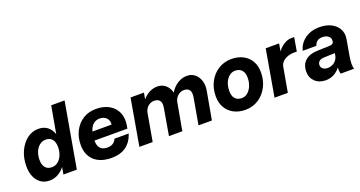

<svg xmlns="http://www.w3.org/2000/svg" viewBox="-41 -1313 3641 1941"><g transform="rotate(-20 1780.0 -342.5)"><path d="M667 -700 544 0H400L413 -76Q382 -36 340.5 -13Q299 10 251 10Q171 10 123.5 -48.5Q76 -107 76 -207Q76 -295 108.5 -366Q141 -437 195.5 -479Q250 -521 318 -521Q376 -521 415 -491Q454 -461 471 -408L523 -700ZM223 -221Q223 -167 247.5 -138Q272 -109 317 -109Q353 -109 381.5 -131Q410 -153 427 -192Q444 -231 444 -281Q444 -335 420 -364Q396 -393 351 -393Q315 -393 286 -371Q257 -349 240 -310Q223 -271 223 -221Z M666 -220Q666 -303 700 -369Q734 -435 794 -473Q854 -511 933 -511Q1018 -511 1076 -477Q1134 -443 1159.5 -383.5Q1185 -324 1172 -247L1166 -215H812V-213Q812 -104 913 -104Q983 -104 1009 -164H1162Q1105 9 918 9Q799 9 732.5 -51.5Q666 -112 666 -220ZM937 -407Q853 -407 824 -308H1030Q1035 -352 1008.5 -379.5Q982 -407 937 -407Z M1584 -283Q1594 -337 1575 -362Q1556 -387 1516 -387Q1480 -387 1452 -364.5Q1424 -342 1413 -301L1360 0H1217L1304 -500H1448L1436 -432Q1468 -470 1509 -491Q1550 -512 1594 -512Q1646 -512 1682.5 -480.5Q1719 -449 1731 -397Q1763 -450 1811 -480.5Q1859 -511 1912 -511Q1960 -511 1995 -483.5Q2030 -456 2046 -408Q2062 -360 2051 -300L1997 0H1853L1903 -283Q1912 -338 1893 -362Q1874 -386 1836 -386Q1801 -386 1772 -362.5Q1743 -339 1733 -300L1679 0H1535Z M2117 -214Q2117 -301 2153 -369.5Q2189 -438 2251.5 -477.5Q2314 -517 2393 -517Q2464 -517 2517.5 -489Q2571 -461 2600.5 -410Q2630 -359 2630 -289Q2630 -203 2594 -134Q2558 -65 2496 -25Q2434 15 2355 15Q2284 15 2230.5 -13.5Q2177 -42 2147 -93.5Q2117 -145 2117 -214ZM2485 -286Q2485 -337 2459.5 -365Q2434 -393 2388 -393Q2354 -393 2325.5 -370.5Q2297 -348 2280.5 -308Q2264 -268 2264 -217Q2264 -165 2289.5 -137Q2315 -109 2361 -109Q2395 -109 2423 -132Q2451 -155 2468 -195Q2485 -235 2485 -286Z M2758 -500H2902L2888 -419Q2920 -462 2959 -485Q2998 -508 3034 -508H3067L3042 -361H3009Q2957 -361 2914.5 -336.5Q2872 -312 2862 -270L2814 0H2671Z M3528 -139Q3520 -91 3519.5 -58.5Q3519 -26 3526 0H3382Q3374 -29 3376 -68Q3348 -30 3308 -9Q3268 12 3220 12Q3150 12 3106 -29.5Q3062 -71 3062 -135Q3062 -212 3109.5 -254Q3157 -296 3243 -298L3369 -302Q3392 -303 3402.5 -309Q3413 -315 3417 -328L3418 -335Q3424 -368 3399.5 -389Q3375 -410 3333 -410Q3266 -410 3248 -348H3101Q3120 -424 3184.5 -469.5Q3249 -515 3338 -515Q3412 -515 3465 -488Q3518 -461 3543 -413.5Q3568 -366 3557 -305ZM3210 -153Q3210 -128 3229.5 -113Q3249 -98 3281 -98Q3320 -98 3351.5 -121.5Q3383 -145 3393 -186L3398 -215L3282 -211Q3247 -210 3228.5 -195Q3210 -180 3210 -153Z"/></g></svg>

Font: Overused Grotesk
Style: Bold Italic
Weight: 700
Italic angle: -10°
Version: Version 0.003